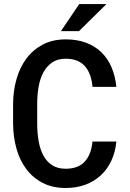

<svg xmlns="http://www.w3.org/2000/svg" viewBox="-20 -915 640 945"><path d="M552.7 -218.3Q547.9 -167 528.3 -124.8Q508.8 -82.5 476.6 -52.5Q444.3 -22.5 400.6 -6.1Q356.9 10.3 303.2 10.3Q238.3 10.3 189.9 -14.9Q141.6 -40 109.4 -83Q77.1 -126 61 -183.6Q44.9 -241.2 44.4 -306.6V-403.8Q44.9 -468.8 61.5 -526.6Q78.1 -584.5 110.6 -627.7Q143.1 -670.9 191.4 -696Q239.7 -721.2 303.7 -721.2Q359.9 -721.2 403.8 -704.6Q447.8 -688 479 -657.7Q510.3 -627.4 528.8 -584Q547.4 -540.5 552.7 -487.3H435.5Q432.6 -518.6 423.6 -544.2Q414.6 -569.8 398.9 -588.1Q383.3 -606.4 359.6 -616.2Q335.9 -626 303.7 -626Q264.2 -626 237.3 -607.9Q210.4 -589.8 193.8 -559.3Q177.2 -528.8 170.2 -488.8Q163.1 -448.7 163.1 -404.8V-306.6Q163.1 -260.7 170.2 -220.5Q177.2 -180.2 193.4 -149.9Q209.5 -119.6 236.3 -102.1Q263.2 -84.5 303.2 -84.5Q364.7 -84.5 397 -119.4Q429.2 -154.3 435.1 -218.3ZM370.1 -895H503.9L368.7 -761.7H279.8Z"/></svg>

Font: Roboto Mono
Style: Regular
Weight: 500
Designer: Google
Version: Version 2.000986; 2015; ttfautohint (v1.3)